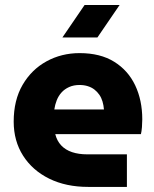

<svg xmlns="http://www.w3.org/2000/svg" viewBox="-20 -733 603 753"><path d="M325.7 0Q238.7 0 173 -32.3Q107.3 -64.7 70.5 -122.5Q33.7 -180.3 33.7 -256Q33.7 -340.3 68.7 -400.3Q103.7 -460.3 162.5 -492.5Q221.3 -524.7 292.3 -524.7Q373.3 -524.7 427.8 -490.8Q482.3 -457 510.2 -398.3Q538 -339.7 538 -264.7Q538 -251.7 536.7 -234.5Q535.3 -217.3 532.7 -207H196.7Q203.3 -180.7 220 -162.8Q236.7 -145 262.7 -136.3Q288.7 -127.7 321.3 -127.7H477.7V0ZM193 -303.7H387.7Q386.3 -320.3 382 -335Q377.7 -349.7 369.5 -361.5Q361.3 -373.3 350.3 -381.8Q339.3 -390.3 324.5 -395Q309.7 -399.7 292 -399.7Q269 -399.7 251.2 -391.7Q233.3 -383.7 221.3 -370.3Q209.3 -357 202.5 -339.7Q195.7 -322.3 193 -303.7ZM224.7 -586 311.7 -713.3H449L362 -586Z"/></svg>

Font: MuseoModerno Thin
Style: Regular
Weight: 100
Designer: Pablo Cosgaya, Héctor Gatti, Marcela Romero, and the Authors of The MuseoModerno Project.
Foundry: Omnibus-Type Team
Version: Version 1.003